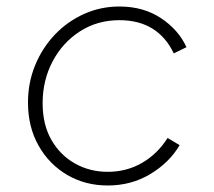

<svg xmlns="http://www.w3.org/2000/svg" viewBox="-20 -558 659 590"><path d="M311 12Q242 12 186.5 -20.5Q131 -53 98.5 -110.5Q66 -168 66 -243Q66 -304 88 -357.5Q110 -411 148.5 -451.5Q187 -492 238 -515Q289 -538 347 -538Q421 -538 475 -502Q529 -466 553 -413L514 -394Q465 -496 347 -496Q279 -496 225.5 -461.5Q172 -427 141.5 -369Q111 -311 111 -241Q111 -175 138 -128Q165 -81 210.5 -55.5Q256 -30 311 -30Q369 -30 416.5 -57.5Q464 -85 495 -134L532 -112Q501 -59 442.5 -23.5Q384 12 311 12Z"/></svg>

Font: Plus Jakarta Sans ExtraLight
Style: Italic
Weight: 200
Italic angle: -8°
Designer: Gumpita Rahayu
Foundry: Tokotype
Version: Version 2.071; ttfautohint (v1.8.4.7-5d5b);gftools[0.9.29]